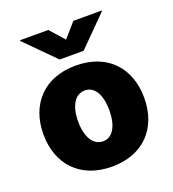

<svg xmlns="http://www.w3.org/2000/svg" viewBox="-138 -861 881 977"><g transform="rotate(-20 302.5 -372.5)"><path d="M302.7 9.8C473.6 9.8 575.2 -100.6 575.2 -263.7C575.2 -426.8 473.6 -537.1 302.7 -537.1C131.8 -537.1 29.3 -426.8 29.3 -263.7C29.3 -100.6 131.8 9.8 302.7 9.8ZM303.7 -127C250 -127 217.8 -180.7 217.8 -264.6C217.8 -349.6 250 -402.3 303.7 -402.3C355.5 -402.3 386.7 -349.6 386.7 -264.6C386.7 -180.7 355.5 -127 303.7 -127ZM234.4 -754.9H81.1V-751L237.3 -593.8H367.2L523.4 -751V-754.9H370.1L302.7 -677.7Z"/></g></svg>

Font: Pretendard Black
Style: Regular
Weight: 900
Designer: Base glyphs from Inter by Rasmus Andersson; Hangeul glyphs from Noto Sans CJK(Source Han Sans) by Jang Soo-young and Kan
Foundry: Kil Hyung-jin
Version: Version 1.309;Glyphs 3.2 (3225)